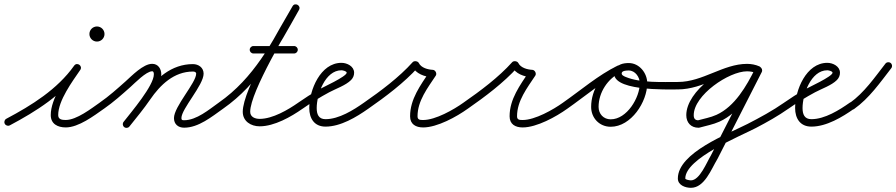

<svg xmlns="http://www.w3.org/2000/svg" viewBox="-38 -574 4215 903"><path d="M-15.5 8.2C-10.9 16.7 -0.3 20 8.2 15.5C132.2 -50.4 256.6 -128.5 339.3 -244.9C346 -254.3 342.1 -264.1 334.8 -269.1C327.6 -274.1 317.1 -274.4 310.6 -264.9C268.7 -203.7 200.7 -110.3 200.7 -32.8C200.7 9.2 233.7 25.3 271.3 25.3C331.8 25.3 404 -29.7 451 -62.7C459 -68.2 460.9 -79.1 455.3 -87C449.8 -95 438.9 -96.9 431 -91.3C431 -91.3 431 -91.3 431 -91.3C391.5 -63.7 322.3 -9.7 271.3 -9.7C253.7 -9.7 235.7 -11.8 235.7 -32.8C235.7 -101.3 302.6 -191.3 339.4 -245.1C346 -254.7 342.1 -264.4 335 -269.4C327.9 -274.3 317.4 -274.6 310.7 -265.1C231.4 -153.5 110.8 -78.6 -8.2 -15.5C-16.7 -10.9 -20 -0.3 -15.5 8.2ZM418.5 -414C418.5 -413.7 418.3 -413.5 418 -413.5C417.7 -413.5 417.5 -413.7 417.5 -414C417.5 -414.3 417.7 -414.5 418 -414.5C418.3 -414.5 418.5 -414.3 418.5 -414ZM382.5 -414C382.5 -394.4 398.4 -378.5 418 -378.5C437.6 -378.5 453.5 -394.4 453.5 -414C453.5 -433.6 437.6 -449.5 418 -449.5C398.4 -449.5 382.5 -433.6 382.5 -414Z M426.6 -67C432.1 -59.1 443 -57.1 451 -62.6C495.2 -93.3 535.5 -129.3 575.6 -165C595.5 -182.7 649.6 -238.8 677.7 -238.8C684.9 -238.8 685.6 -229.9 685.6 -224.4C685.6 -171.2 579.3 -47.2 543.2 -0.7C537.3 6.9 538.6 17.9 546.3 23.8C553.9 29.7 564.9 28.4 570.8 20.7C613.6 -34.3 720.6 -157.5 720.6 -224.4C720.6 -250.1 705.8 -273.8 677.7 -273.8C635.4 -273.8 581.9 -217.5 552.4 -191.2C513.3 -156.4 474.1 -121.2 431 -91.4C423.1 -85.9 421.1 -75 426.6 -67ZM570.7 20.9C570.7 20.9 570.7 20.9 570.7 20.9C603.9 -20.8 638.3 -62.1 668.4 -106.1C715.6 -175 780.6 -237.5 869.2 -237.5C876 -237.5 884.6 -235.7 884.6 -227.5C884.6 -184.6 780.2 -73.1 780.2 -18.6C780.2 10.2 800 26.5 828 26.5C895.7 26.5 958.2 -25.2 1011.1 -62.7C1019 -68.3 1020.9 -79.2 1015.3 -87.1C1009.7 -95 998.8 -96.9 990.9 -91.3C944.9 -58.6 886.5 -8.5 828 -8.5C819.1 -8.5 815.2 -9.5 815.2 -18.6C815.2 -62.4 919.6 -173.5 919.6 -227.5C919.6 -256 895.8 -272.5 869.2 -272.5C768.4 -272.5 693.5 -204.8 639.6 -125.9C609.9 -82.5 576 -42 543.3 -0.9C537.3 6.6 538.5 17.7 546.1 23.7C553.6 29.7 564.7 28.5 570.7 20.9Z M1011 -62.6C1011 -62.6 1011 -62.6 1011 -62.6C1181.5 -181.6 1268.1 -350.4 1368.2 -527.4C1374 -537.5 1369.2 -546.9 1361.6 -551.2C1354 -555.5 1343.5 -554.8 1337.8 -544.6C1284.8 -450.9 1103.7 -154.4 1103.7 -48.3C1103.7 -3.4 1142.1 20.1 1183.3 20.1C1252.1 20.1 1330.4 -24.4 1385 -62.7C1393 -68.2 1394.9 -79.1 1389.3 -87C1383.8 -95 1372.9 -96.9 1365 -91.3C1365 -91.3 1365 -91.3 1365 -91.3C1316.8 -57.6 1244.3 -14.9 1183.3 -14.9C1161.9 -14.9 1138.7 -23.5 1138.7 -48.3C1138.7 -142.8 1320.3 -442.7 1368.2 -527.4C1374 -537.5 1369.2 -546.9 1361.6 -551.2C1354 -555.5 1343.5 -554.8 1337.8 -544.6C1240.5 -372.7 1156.6 -206.9 991 -91.4C983.1 -85.8 981.1 -74.9 986.6 -67C992.2 -59.1 1003.1 -57.1 1011 -62.6ZM1154 -322.5C1154 -322.5 1154 -322.5 1154 -322.5C1217.7 -322.5 1281.3 -322.5 1345 -322.5C1354.7 -322.5 1362.5 -330.3 1362.5 -340C1362.5 -349.7 1354.7 -357.5 1345 -357.5C1345 -357.5 1345 -357.5 1345 -357.5C1281.3 -357.5 1217.7 -357.5 1154 -357.5C1144.3 -357.5 1136.5 -349.7 1136.5 -340C1136.5 -330.3 1144.3 -322.5 1154 -322.5Z M1385 -62.6C1385 -62.6 1385 -62.6 1385 -62.6C1425.3 -90.8 1467 -116.8 1510.3 -140C1541.7 -156.8 1587.9 -172.3 1613.1 -197.6C1622.4 -207.1 1627.5 -218.7 1627.5 -232C1627.5 -262.1 1594.3 -278.5 1568 -278.5C1468.8 -278.5 1416.5 -149.9 1416.5 -66C1416.5 -17.5 1440 21.5 1493 21.5C1564.1 21.5 1638.1 -23.3 1694.1 -62.7C1702 -68.3 1703.9 -79.2 1698.3 -87.1C1692.7 -95 1681.8 -96.9 1673.9 -91.3C1624.5 -56.5 1556.1 -13.5 1493 -13.5C1460.1 -13.5 1451.5 -36.9 1451.5 -66C1451.5 -129 1490.7 -243.5 1568 -243.5C1573.2 -243.5 1592.5 -239.6 1592.5 -232C1592.5 -214.1 1476.7 -161.7 1459.9 -152C1427.4 -133.2 1395.8 -112.8 1365 -91.4C1357.1 -85.8 1355.1 -74.9 1360.6 -67C1366.2 -59.1 1377.1 -57.1 1385 -62.6Z M1694 -62.6C1694 -62.6 1694 -62.6 1694 -62.6C1775 -119 1863 -184.7 1929 -258.3C1932.5 -262.1 1924.1 -265.4 1915.5 -266.6C1906.9 -267.8 1898 -266.9 1900.3 -262.3C1917.6 -227 1959.2 -212.5 1996.1 -210.5C2001.9 -210.2 2000.1 -219.4 1996 -227.5C1992 -235.6 1985.6 -242.5 1982.4 -237.6C1939.8 -173.1 1890.7 -108.2 1890.7 -27.1C1890.7 10.5 1917.7 25.4 1952.1 25.4C2018.4 25.4 2109.7 -25.1 2162.2 -62.8C2170.1 -68.4 2171.9 -79.3 2166.2 -87.2C2160.6 -95.1 2149.7 -96.9 2141.8 -91.2C2141.8 -91.2 2141.8 -91.2 2141.8 -91.2C2095.7 -58.2 2010.3 -9.6 1952.1 -9.6C1937.3 -9.6 1925.7 -10.3 1925.7 -27.1C1925.7 -100 1973.3 -160.3 2011.6 -218.4C2014.8 -223.3 2014.3 -229.9 2011.6 -235.4C2008.8 -240.8 2003.8 -245.2 1997.9 -245.5C1974.5 -246.7 1943 -254.7 1931.7 -277.7C1929.4 -282.3 1924 -285.2 1918.2 -286C1912.5 -286.8 1906.4 -285.5 1903 -281.7C1838.8 -210.2 1752.8 -146.1 1674 -91.4C1666.1 -85.9 1664.1 -75 1669.6 -67C1675.1 -59.1 1686 -57.1 1694 -62.6Z M2162 -62.6C2162 -62.6 2162 -62.6 2162 -62.6C2243 -119 2331 -184.7 2397 -258.3C2400.5 -262.1 2392.1 -265.4 2383.5 -266.6C2374.9 -267.8 2366 -266.9 2368.3 -262.3C2385.6 -227 2427.2 -212.5 2464.1 -210.5C2469.9 -210.2 2468.1 -219.4 2464 -227.5C2460 -235.6 2453.6 -242.5 2450.4 -237.6C2407.8 -173.1 2358.7 -108.2 2358.7 -27.1C2358.7 10.5 2385.7 25.4 2420.1 25.4C2486.4 25.4 2577.7 -25.1 2630.2 -62.8C2638.1 -68.4 2639.9 -79.3 2634.2 -87.2C2628.6 -95.1 2617.7 -96.9 2609.8 -91.2C2609.8 -91.2 2609.8 -91.2 2609.8 -91.2C2563.7 -58.2 2478.3 -9.6 2420.1 -9.6C2405.3 -9.6 2393.7 -10.3 2393.7 -27.1C2393.7 -100 2441.3 -160.3 2479.6 -218.4C2482.8 -223.3 2482.3 -229.9 2479.6 -235.4C2476.8 -240.8 2471.8 -245.2 2465.9 -245.5C2442.5 -246.7 2411 -254.7 2399.7 -277.7C2397.4 -282.3 2392 -285.2 2386.2 -286C2380.5 -286.8 2374.4 -285.5 2371 -281.7C2306.8 -210.2 2220.8 -146.1 2142 -91.4C2134.1 -85.9 2132.1 -75 2137.6 -67C2143.1 -59.1 2154 -57.1 2162 -62.6Z M2605.6 -67C2611.2 -59.1 2622.1 -57.1 2630 -62.6C2711.5 -119.5 2793 -190.2 2882.1 -233.7C2890.7 -238 2894.3 -248.5 2890.1 -257.2C2885.9 -265.8 2875.4 -269.4 2866.7 -265.2C2866.7 -265.2 2866.7 -265.2 2866.7 -265.2C2775.8 -220.8 2693.1 -149.3 2610 -91.4C2602.1 -85.8 2600.1 -74.9 2605.6 -67ZM2867 -265.3C2867 -265.3 2867 -265.3 2867 -265.3C2793.2 -231.2 2742.2 -152.5 2742.2 -71.2C2742.2 -18.8 2781.3 22.2 2834.2 22.2C2930.4 22.2 3006.1 -95.1 3006.1 -182.5C3006.1 -230.5 2968.9 -277.5 2919 -277.5C2893.3 -277.5 2863.1 -271.2 2853.5 -243.8C2853.5 -243.8 2853.5 -243.8 2853.5 -243.8C2853.5 -243.9 2853.5 -243.9 2853.5 -243.9C2817.4 -142.8 3107.2 -153.5 3151 -153.5C3160.6 -153.5 3168.5 -161.3 3168.5 -171C3168.5 -180.6 3160.7 -188.5 3151 -188.5C3076.8 -188.6 2975.1 -183.1 2905.2 -211.9C2897.2 -215.2 2882.5 -221 2886.5 -232.1C2886.5 -232.1 2886.5 -232.1 2886.5 -232.2C2886.5 -232.2 2886.5 -232.2 2886.5 -232.2C2890 -242.1 2910.6 -242.5 2919 -242.5C2949.4 -242.5 2971.1 -211.2 2971.1 -182.5C2971.1 -114.8 2910.4 -12.8 2834.2 -12.8C2800.6 -12.8 2777.2 -38 2777.2 -71.2C2777.2 -138.9 2820.3 -205.1 2881.7 -233.6C2890.5 -237.7 2894.3 -248.1 2890.2 -256.8C2886.2 -265.6 2875.8 -269.4 2867 -265.3Z M3151 -153.5C3151 -153.5 3151 -153.5 3151 -153.5C3270.3 -153.7 3369.3 -238.6 3475.4 -238.6C3489.2 -238.6 3506.1 -235.9 3518.7 -230.1C3527.5 -226.1 3537.9 -229.9 3541.9 -238.7C3545.9 -247.5 3542.1 -257.9 3533.3 -261.9C3533.3 -261.9 3533.3 -261.9 3533.3 -261.9C3516 -269.8 3494.2 -273.6 3475.4 -273.6C3363.1 -273.6 3266.8 -188.6 3151 -188.5C3141.3 -188.5 3133.5 -180.6 3133.5 -171C3133.5 -161.3 3141.4 -153.5 3151 -153.5ZM3542 -239C3545.9 -247.8 3541.9 -258.1 3533 -262C3514.9 -270 3495.2 -273.6 3475.4 -273.6C3370.7 -273.6 3189.7 -146.8 3189.7 -32.4C3189.7 2.5 3211.4 26.8 3247.4 26.8C3247.5 26.8 3248.6 26.6 3249.8 26.4C3250.9 26.3 3252.1 26.1 3252.2 26.1C3283.7 17.1 3315.7 11.7 3346 -2C3440.7 -45 3500.4 -145.9 3544.7 -235.2C3549 -243.9 3545.4 -254.4 3536.8 -258.7C3528.1 -263 3517.6 -259.4 3513.3 -250.8C3473.1 -169.6 3418.1 -73.2 3331.6 -33.9C3303 -20.9 3272.4 -16.1 3242.6 -7.6C3242.4 -7.5 3243.7 -7.7 3245 -7.9C3246.2 -8.1 3247.5 -8.2 3247.4 -8.2C3230.8 -8.2 3224.7 -16.6 3224.7 -32.4C3224.7 -126.4 3390.1 -238.6 3475.4 -238.6C3490.3 -238.6 3505.2 -236 3519 -230C3527.8 -226.1 3538.1 -230.1 3542 -239ZM3513.4 -250.9C3513.4 -250.9 3513.4 -250.9 3513.4 -250.9C3444.1 -114.9 3374.7 21.1 3305.4 157.1C3305.4 157.1 3305.6 156.8 3305.7 156.5C3305.9 156.2 3306.1 155.9 3306.1 155.9C3285.5 189.6 3253 274.3 3211.5 274.3C3206.8 274.3 3185 271.4 3185 265.4C3185 170.7 3440.9 67.8 3517.1 27.9C3569.6 0.5 3621.5 -28.7 3670 -62.7C3678 -68.2 3679.9 -79.1 3674.3 -87C3668.8 -95 3657.9 -96.9 3650 -91.3C3595.3 -53.1 3536.3 -21.1 3477 9.3C3386.5 55.6 3150 143.8 3150 265.4C3150 297 3185 309.3 3211.5 309.3C3275.7 309.3 3307.2 221.3 3335.9 174.1C3335.9 174.1 3336.1 173.8 3336.3 173.5C3336.4 173.2 3336.6 173 3336.6 172.9C3405.9 36.9 3475.3 -99.1 3544.6 -235.1C3549 -243.7 3545.6 -254.2 3536.9 -258.6C3528.3 -263 3517.8 -259.6 3513.4 -250.9Z M3670 -62.6C3670 -62.6 3670 -62.6 3670 -62.6C3710.3 -90.8 3752 -116.8 3795.3 -140C3826.7 -156.8 3872.9 -172.3 3898.1 -197.6C3907.4 -207.1 3912.5 -218.7 3912.5 -232C3912.5 -262.1 3879.3 -278.5 3853 -278.5C3753.8 -278.5 3701.5 -149.9 3701.5 -66C3701.5 -17.5 3725 21.5 3778 21.5C3849.1 21.5 3923.1 -23.3 3979.1 -62.7C3987 -68.3 3988.9 -79.2 3983.3 -87.1C3977.7 -95 3966.8 -96.9 3958.9 -91.3C3909.5 -56.5 3841.1 -13.5 3778 -13.5C3745.1 -13.5 3736.5 -36.9 3736.5 -66C3736.5 -129 3775.7 -243.5 3853 -243.5C3858.2 -243.5 3877.5 -239.6 3877.5 -232C3877.5 -214.1 3761.7 -161.7 3744.9 -152C3712.4 -133.2 3680.8 -112.8 3650 -91.4C3642.1 -85.8 3640.1 -74.9 3645.6 -67C3651.2 -59.1 3662.1 -57.1 3670 -62.6Z M3979.1 -61.4C3979.1 -61.4 3979.1 -61.4 3979.1 -61.4C4050.1 -111.8 4101 -185.3 4153.8 -253.3C4159.7 -260.9 4158.4 -271.9 4150.7 -277.8C4143.1 -283.7 4132.1 -282.4 4126.2 -274.7C4126.2 -274.7 4126.2 -274.7 4126.2 -274.7C4075.5 -209.6 4026.8 -138.2 3958.9 -89.9C3951 -84.3 3949.1 -73.4 3954.7 -65.5C3960.3 -57.6 3971.3 -55.8 3979.1 -61.4Z"/></svg>

Font: FRB American Cursive Guidelines
Style: Italic
Weight: 400
Italic angle: -25°
Version: Version 2.0;Modular Font Editor K font №1